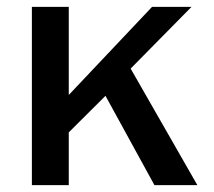

<svg xmlns="http://www.w3.org/2000/svg" viewBox="-20 -537 620 557"><path d="M72.5 0V-517H179.5V-261.5L421 -517H535.5L359 -338L552.5 0H428L286 -259L179.5 -153V0Z"/></svg>

Font: Public Sans Thin Medium
Style: Regular
Weight: 500
Version: Version 2.001